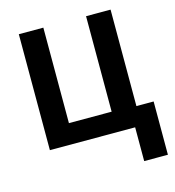

<svg xmlns="http://www.w3.org/2000/svg" viewBox="-131 -824 1042 1142"><g transform="rotate(-15 390.5 -253.0)"><path d="M761 -120V208H615V0H90V-714H241V-126H504V-714H655V-120Z"/></g></svg>

Font: Noto Sans IKEA
Style: Bold
Weight: 600
Designer: Monotype Design Team
Foundry: Monotype Imaging Inc.
Version: Version 2.001